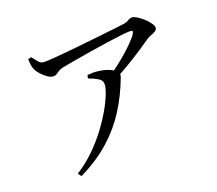

<svg xmlns="http://www.w3.org/2000/svg" viewBox="-126 -891 1251 1108"><g transform="rotate(-20 500.0 -336.5)"><path d="M550 -443Q591 -471 631.5 -504Q672 -537 704.5 -568.5Q737 -600 753 -623Q762 -638 758.5 -642Q755 -646 740 -646Q726 -646 688.5 -641.5Q651 -637 600 -630Q549 -623 494.5 -614Q440 -605 391.5 -596.5Q343 -588 310 -582Q291 -577 280.5 -570.5Q270 -564 262 -558Q254 -552 241 -552Q227 -552 208 -564.5Q189 -577 172.5 -595Q156 -613 149 -629Q142 -643 140 -660Q138 -677 137 -695L157 -700Q174 -678 187 -663Q200 -648 222 -648Q240 -648 279.5 -651Q319 -654 371 -659Q423 -664 478.5 -670Q534 -676 584.5 -681.5Q635 -687 673 -691.5Q711 -696 726 -698Q745 -701 756.5 -709Q768 -717 782 -717Q793 -717 811 -706Q829 -695 847.5 -678.5Q866 -662 878.5 -644.5Q891 -627 891 -616Q891 -603 879 -595.5Q867 -588 851 -582.5Q835 -577 824 -569Q800 -552 759 -525Q718 -498 669 -468.5Q620 -439 569 -413ZM180 24Q239 -13 289 -61.5Q339 -110 378.5 -162.5Q418 -215 446 -264Q474 -313 488.5 -351.5Q503 -390 503 -410Q503 -433 479.5 -447Q456 -461 423 -473L428 -492Q448 -494 463 -494Q478 -494 493 -492Q528 -488 555 -477Q582 -466 593 -455Q603 -447 606 -438.5Q609 -430 604 -415Q566 -313 512 -229Q458 -145 381.5 -77Q305 -9 196 44Z"/></g></svg>

Font: Noto Serif SC ExtraLight Medium
Style: Regular
Weight: 500
Version: Version 2.002-H1;hotconv 1.1.0;makeotfexe 2.6.0